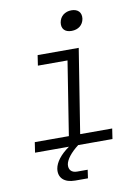

<svg xmlns="http://www.w3.org/2000/svg" viewBox="-103 -838 805 1104"><g transform="rotate(-10 300.0 -286.0)"><path d="M374 -653C413 -653 441 -675 447 -711C452 -747 431 -770 393 -770C354 -770 326 -747 320 -711C315 -675 335 -653 374 -653ZM45 0H243C190 37 161 77 155 113C147 165 181 198 244 198H319L326 149H264C231 149 215 129 219 99C224 71 250 36 297 0H497L506 -60H319L397 -550H157L148 -490H321L253 -60H54Z"/></g></svg>

Font: JetBrains Mono ExtraLight
Style: Italic
Weight: 240
Italic angle: -9°
Monospace: yes
Designer: Philipp Nurullin, Konstantin Bulenkov
Foundry: JetBrains
Version: Version 2.305